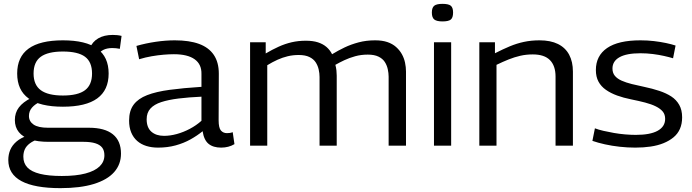

<svg xmlns="http://www.w3.org/2000/svg" viewBox="-20 -755 3585 995"><path d="M293 220Q159 220 91 183.5Q23 147 23 74Q23 46 33 22Q43 -2 65.5 -21.5Q88 -41 127 -54L184 -36Q153 -26 134.5 -12Q116 2 108.5 19Q101 36 101 57Q101 91 122 113Q143 135 187.5 146Q232 157 300 157Q374 157 423 144Q472 131 496.5 107Q521 83 521 50Q521 25 509.5 10Q498 -5 474 -12.5Q450 -20 413 -20H232Q176 -20 137 -32.5Q98 -45 77.5 -70.5Q57 -96 57 -133Q57 -171 78 -198.5Q99 -226 141 -247L191 -229Q162 -216 146 -197.5Q130 -179 130 -154Q130 -126 154 -109.5Q178 -93 229 -93H441Q523 -93 565 -59Q607 -25 607 41Q607 97 571.5 137Q536 177 466 198.5Q396 220 293 220ZM306 -202Q187 -202 128 -245Q69 -288 69 -374Q69 -460 128 -503Q187 -546 306 -546Q425 -546 484 -503Q543 -460 543 -374Q543 -288 484 -245Q425 -202 306 -202ZM306 -260Q384 -260 420.5 -287.5Q457 -315 457 -374Q457 -434 420.5 -461Q384 -488 306 -488Q229 -488 191.5 -461Q154 -434 154 -374Q154 -315 191.5 -287.5Q229 -260 306 -260ZM483 -463 445 -505Q459 -539 489.5 -556.5Q520 -574 564 -574Q576 -574 586.5 -573Q597 -572 610 -569L601 -502Q591 -504 581.5 -505Q572 -506 562 -506Q534 -506 514.5 -496Q495 -486 483 -463Z M649 -130Q649 -181 672.5 -212.5Q696 -244 742.5 -262Q789 -280 859.5 -289.5Q930 -299 1024 -305V-372Q1025 -422 988.5 -448Q952 -474 881 -474Q857 -474 827.5 -471.5Q798 -469 766 -463.5Q734 -458 701 -448L687 -517Q736 -531 787.5 -538.5Q839 -546 886 -546Q961 -546 1011.5 -527.5Q1062 -509 1088 -470.5Q1114 -432 1114 -373L1113 -132Q1113 -92 1125 -78.5Q1137 -65 1156 -65Q1163 -65 1170.5 -66Q1178 -67 1186 -70L1195 -8Q1180 1 1162.5 5.5Q1145 10 1126 10Q1085 10 1061 -9.5Q1037 -29 1030 -75Q1002 -52 967 -32.5Q932 -13 890 -1.5Q848 10 799 10Q766 10 738.5 1.5Q711 -7 691 -24.5Q671 -42 660 -68.5Q649 -95 649 -130ZM740 -137Q740 -94 764.5 -72.5Q789 -51 830 -51Q862 -51 896.5 -60.5Q931 -70 964 -87.5Q997 -105 1024 -129V-254Q958 -251 905.5 -244.5Q853 -238 816 -226Q779 -214 759.5 -192.5Q740 -171 740 -137Z M1276 0V-536H1357V-478Q1391 -498 1424 -513Q1457 -528 1491.5 -536Q1526 -544 1565 -544Q1602 -544 1628 -535.5Q1654 -527 1672 -511.5Q1690 -496 1701 -474Q1732 -493 1765.5 -509Q1799 -525 1838.5 -535.5Q1878 -546 1924 -546Q1961 -546 1987.5 -537Q2014 -528 2032.5 -511.5Q2051 -495 2062.5 -474.5Q2074 -454 2079 -430.5Q2084 -407 2084 -384V0H1994V-358Q1994 -376 1989.5 -396.5Q1985 -417 1974 -434Q1963 -451 1941.5 -461.5Q1920 -472 1886 -472Q1851 -472 1820.5 -463.5Q1790 -455 1764.5 -443Q1739 -431 1718 -419Q1722 -404 1723.5 -390Q1725 -376 1725 -363V0H1636V-356Q1636 -375 1631.5 -395Q1627 -415 1616 -432Q1605 -449 1583.5 -459.5Q1562 -470 1528 -470Q1498 -470 1471 -463.5Q1444 -457 1418.5 -445.5Q1393 -434 1365 -417V0Z M2273 -644Q2243 -644 2230.5 -654Q2218 -664 2218 -690Q2218 -715 2230 -725Q2242 -735 2273 -735Q2305 -735 2316.5 -725Q2328 -715 2328 -690Q2328 -664 2316.5 -654Q2305 -644 2273 -644ZM2229 0V-536H2318V0Z M2464 0V-536H2545V-479Q2586 -500 2622 -515Q2658 -530 2695.5 -538Q2733 -546 2776 -546Q2833 -546 2871.5 -527Q2910 -508 2929.5 -471.5Q2949 -435 2949 -384V0H2859V-358Q2859 -414 2830 -443.5Q2801 -473 2741 -473Q2707 -473 2676.5 -466Q2646 -459 2616 -447Q2586 -435 2553 -419V0Z M3050 -25 3063 -90Q3081 -83 3107 -77Q3133 -71 3161.5 -66Q3190 -61 3219.5 -58.5Q3249 -56 3275 -56Q3350 -56 3388.5 -77.5Q3427 -99 3427 -139Q3427 -162 3414.5 -177Q3402 -192 3379 -203.5Q3356 -215 3323.5 -223.5Q3291 -232 3251 -240Q3211 -248 3178 -260Q3145 -272 3120 -289.5Q3095 -307 3081.5 -332Q3068 -357 3068 -392Q3068 -466 3126 -506Q3184 -546 3299 -546Q3336 -546 3369.5 -542Q3403 -538 3431.5 -532Q3460 -526 3481 -519L3468 -453Q3448 -459 3421.5 -465Q3395 -471 3363.5 -475Q3332 -479 3299 -479Q3227 -479 3190.5 -458.5Q3154 -438 3154 -400Q3154 -377 3166.5 -362Q3179 -347 3201.5 -337Q3224 -327 3254 -319.5Q3284 -312 3318 -305Q3361 -296 3397 -284Q3433 -272 3459 -255Q3485 -238 3500 -211.5Q3515 -185 3515 -147Q3515 -113 3503.5 -87Q3492 -61 3470 -43Q3448 -25 3418.5 -13Q3389 -1 3352 4.5Q3315 10 3272 10Q3232 10 3191.5 5.5Q3151 1 3115 -7Q3079 -15 3050 -25Z"/></svg>

Font: Georama SemiExpanded
Style: Regular
Weight: 400
Width: 6
Designer: Jean-Baptiste Levee
Foundry: Production Type
Version: Version 1.001